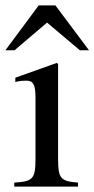

<svg xmlns="http://www.w3.org/2000/svg" viewBox="-37 -694 351 714"><path d="M253 0V-15C187 -20 179 -31 179 -105V-456L174 -460L20 -405V-389C38 -394 53 -394 62 -394C87 -394 95 -378 95 -331V-104C95 -28 85 -19 16 -15V0ZM294 -507 169 -674H107L-17 -507H17L138 -610L260 -507Z"/></svg>

Font: XITS Math
Style: Regular
Weight: 400
Designer: MicroPress Inc., with final additions and corrections provided by Coen Hoffman, Elsevier (retired)
Version: Version 1.302